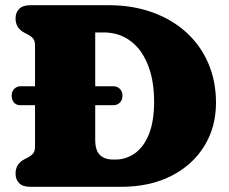

<svg xmlns="http://www.w3.org/2000/svg" viewBox="-20 -720 882 740"><path d="M25 -351.5Q25 -367.5 35 -377.5Q45 -387.5 59 -387.5H417Q432 -387.5 442 -377.5Q452 -367.5 452 -351.5Q452 -334.5 442 -324.5Q432 -314.5 417 -314.5H58Q43.5 -314.5 34.2 -324.5Q25 -334.5 25 -351.5ZM40 -51Q40 -88 73 -105.5L89 -114Q100.5 -120 107.8 -128.8Q115 -137.5 115 -157V-543Q115 -562.5 107.8 -571.2Q100.5 -580 89 -586L73 -594.5Q40 -612 40 -649Q40 -672.5 54.2 -686.2Q68.5 -700 97.5 -700H398Q491 -700 567.2 -672.5Q643.5 -645 698.5 -594.8Q753.5 -544.5 783 -475.8Q812.5 -407 812.5 -324Q812.5 -230.5 767.5 -157.2Q722.5 -84 640.2 -42Q558 0 446.5 0H97.5Q68 0 54 -13.8Q40 -27.5 40 -51ZM424 -105Q465.5 -105 499.5 -128.8Q533.5 -152.5 553.8 -202.2Q574 -252 574 -329.5Q574 -389 560.8 -437.8Q547.5 -486.5 522.2 -521.8Q497 -557 460.8 -576Q424.5 -595 378.5 -595H347V-181Q347 -140.5 365 -122.8Q383 -105 417.5 -105Z"/></svg>

Font: Fraunces SuperSoft
Style: Regular
Weight: 900
Version: Version 1.000;[b76b70a41]